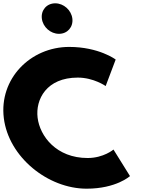

<svg xmlns="http://www.w3.org/2000/svg" viewBox="-27 -1123 858 1158"><path d="M306.1 -1103C255.1 -1103 219.1 -1062 225.4 -1011C231.6 -960 277.7 -919 328.7 -919C379.7 -919 415.6 -960 409.4 -1011C403.1 -1062 357.1 -1103 306.1 -1103ZM501.6 -170C597.6 -170 657.4 -221 657.4 -221L757 -61C757 -61 674.3 15 495.3 15C262.3 15 25 -175 -4 -411C-33.1 -648 156.4 -840 390.4 -840C569.4 -840 670.7 -764 670.7 -764L610.3 -604C610.3 -604 538.1 -655 442.1 -655C253.1 -655 186.3 -523 199.8 -413C213.4 -302 312.6 -170 501.6 -170Z"/></svg>

Font: Hussar
Style: BdOpOblOne
Weight: 700
Foundry: Cannot Into Space Fonts
Version: Version 2.00